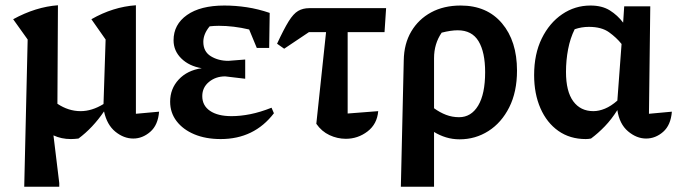

<svg xmlns="http://www.w3.org/2000/svg" viewBox="-20 -518 2579 729"><path d="M72 191 85 -368 30 -445Q116 -492 200 -498L198 -124Q240 -96 286 -96Q329 -96 373 -123L381 -368L327 -445Q409 -492 496 -498V-86L584 -94Q580 -43 550.5 -17.5Q521 8 486 8Q450 8 418 -18Q386 -44 375 -95Q332 -32 278 8Q262 10 249 10Q213 10 183 -4L205 177V191Z M818 10Q761 10 718 -8Q675 -26 650.5 -58Q626 -90 626 -132Q626 -181 658.5 -216Q691 -251 746 -259Q698 -267 668.5 -296Q639 -325 639 -365Q639 -425 690 -461Q741 -497 832 -497Q874 -497 917 -490.5Q960 -484 1004 -469L1002 -336H955L926 -406Q867 -420 811 -420Q793 -420 776 -418Q752 -389 752 -359Q752 -322 780.5 -304.5Q809 -287 847 -287L911 -292V-219L835 -228Q799 -228 773.5 -207Q748 -186 748 -153Q748 -117 777.5 -97Q807 -77 859 -77Q893 -77 930.5 -84.5Q968 -92 1011 -109L1020 -88Q945 10 818 10Z M1059 -333 1032 -352Q1058 -408 1076 -437Q1094 -466 1112 -476.5Q1130 -487 1154 -487H1446L1440 -396H1300V-87L1416 -96Q1412 -47 1375.5 -19Q1339 9 1293 9Q1261 9 1231 -5Q1201 -19 1181 -48L1218 -396H1153Z M1502 191 1513 -289Q1514 -352 1541.5 -398.5Q1569 -445 1617 -471Q1665 -497 1729 -497Q1829 -497 1886 -429.5Q1943 -362 1943 -250Q1943 -169 1913.5 -110.5Q1884 -52 1834.5 -20.5Q1785 11 1725 11Q1698 11 1673.5 3.5Q1649 -4 1628 -17V191ZM1628 -297V-107Q1650 -91 1673.5 -82Q1697 -73 1723 -73Q1769 -73 1795.5 -117Q1822 -161 1822 -244Q1822 -320 1797 -361.5Q1772 -403 1718 -403Q1692 -403 1657 -394Q1628 -352 1628 -297Z M2224 8Q2214 10 2204 10Q2144 10 2100 -21Q2056 -52 2032 -107Q2008 -162 2008 -233Q2008 -313 2037 -372Q2066 -431 2114.5 -464Q2163 -497 2222 -497Q2266 -497 2295.5 -478.5Q2325 -460 2346 -432L2350 -494H2449L2444 -86L2531 -94Q2527 -43 2498 -17.5Q2469 8 2433 8Q2397 8 2364.5 -19.5Q2332 -47 2324 -100Q2302 -65 2276.5 -38.5Q2251 -12 2224 8ZM2129 -245Q2129 -171 2156.5 -133.5Q2184 -96 2233 -96Q2254 -96 2277 -105.5Q2300 -115 2324 -136L2340 -351Q2321 -375 2292.5 -395.5Q2264 -416 2216 -416Q2188 -416 2162 -407Q2145 -373 2137 -331Q2129 -289 2129 -245Z"/></svg>

Font: Piazzolla SemiBold
Style: Regular
Weight: 600
Designer: Juan Pablo del Peral
Foundry: Huerta Tipografica
Version: Version 1.330